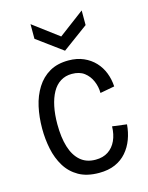

<svg xmlns="http://www.w3.org/2000/svg" viewBox="-114 -816 693 899"><g transform="rotate(-15 232.0 -366.0)"><path d="M254 12Q195 12 155.5 -10.5Q116 -33 92.5 -71.5Q69 -110 59 -158Q49 -206 49 -257Q49 -313 60 -362.5Q71 -412 95.5 -451Q120 -490 158 -512Q196 -534 250 -534Q291 -534 323 -520Q355 -506 377.5 -482Q400 -458 412 -427Q424 -396 426 -361L356 -348Q356 -378 344 -406Q332 -434 309 -451.5Q286 -469 249 -469Q218 -469 194 -454Q170 -439 154.5 -411Q139 -383 131 -344.5Q123 -306 123 -259Q123 -195 137 -149Q151 -103 180 -77.5Q209 -52 254 -52Q290 -52 315 -68.5Q340 -85 353.5 -114.5Q367 -144 368 -183L438 -174Q435 -136 422.5 -102.5Q410 -69 387.5 -43Q365 -17 332 -2.5Q299 12 254 12ZM123 -744 247 -651 371 -744V-673L247 -582L123 -673Z"/></g></svg>

Font: Bricolage Grotesque SemiCondensed Light
Style: Regular
Weight: 300
Width: 4
Designer: Mathieu Triay
Foundry: Atelier Triay
Version: Version 1.000;gftools[0.9.30]